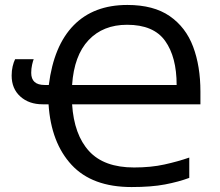

<svg xmlns="http://www.w3.org/2000/svg" viewBox="-20 -745 889 775"><path d="M494 -725Q600 -725 665 -680Q730 -635 759.5 -556.5Q789 -478 789 -375V-324H271Q279 -201 339.5 -135Q400 -69 521 -69Q589 -69 643.5 -81Q698 -93 744 -109V-27Q701 -11 646 -0.5Q591 10 511 10Q352 10 269 -79.5Q186 -169 176 -324H152Q97 -324 62 -355.5Q27 -387 27 -440Q27 -460 31 -477Q35 -494 41 -506H116Q113 -499 109.5 -483.5Q106 -468 106 -451Q106 -402 160 -402H177Q197 -561 277.5 -643Q358 -725 494 -725ZM493 -645Q396 -645 337.5 -583Q279 -521 271 -402H693Q693 -515 646.5 -580Q600 -645 493 -645Z"/></svg>

Font: Noto IKEA Arabic
Style: Regular
Weight: 400
Designer: Monotype Design Team
Foundry: Monotype Imaging Inc.
Version: Version 1.200